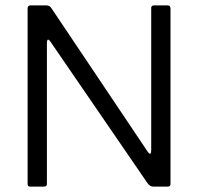

<svg xmlns="http://www.w3.org/2000/svg" viewBox="-20 -687 730 707"><path d="M152.7 -529V-11Q153.7 0 141.7 0H89.2Q81.7 0 81.7 -9.7V-655.7Q81.7 -667 91.7 -667H152.2Q163 -666.2 168.3 -658.3L523.3 -129.2Q536.8 -110 536.8 -134.8V-655.2Q535.8 -667 546.3 -667H598.5Q607.8 -666.8 607.8 -655V-9.5Q607.8 0 598.8 0H543Q531.8 0 522 -14.2L167 -531.8Q153.7 -551.7 152.7 -529Z"/></svg>

Font: Vivano Light
Style: Regular
Weight: 300
Designer: Joe Prince, Josias Burgherr
Version: Version 2.064;September 19, 2022;FontCreator 14.0.0.2877 64-